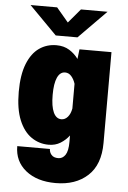

<svg xmlns="http://www.w3.org/2000/svg" viewBox="-61 -752 671 1004"><g transform="rotate(5 275.0 -250.0)"><path d="M215.5 11Q165.5 11 124.8 -17Q84 -45 60 -103Q36 -161 36 -251Q36 -341 59 -398.5Q82 -456 121.5 -483.5Q161 -511 211.5 -511Q251 -511 279.5 -493.2Q308 -475.5 327 -449L333 -500H501V-23Q501 91 437.5 149.2Q374 207.5 269 207.5Q171.5 207.5 112.2 159.8Q53 112 53 32.5H224.5Q224.5 49.5 236 63Q247.5 76.5 272 76.5Q294.5 76.5 308.8 55.5Q323 34.5 323 -13V-47Q304 -22 277.2 -5.5Q250.5 11 215.5 11ZM214 -251Q214 -191 228.5 -159.2Q243 -127.5 270.5 -127.5Q289.5 -127.5 303.8 -144Q318 -160.5 323 -188.5V-318Q316 -341 302.2 -357Q288.5 -373 269 -373Q242.5 -373 228.2 -341.8Q214 -310.5 214 -251ZM58 -708.5H197.5L260 -634.5L322.5 -708.5H462L317 -561.5H203Z"/></g></svg>

Font: Trispace SemiCondensed ExtraBold
Style: Regular
Weight: 800
Width: 4
Designer: Tyler Finck
Foundry: Etcetera Type Company
Version: Version 1.210; ttfautohint (v1.8.3)